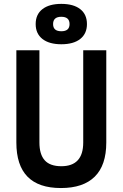

<svg xmlns="http://www.w3.org/2000/svg" viewBox="-20 -950 626 980"><path d="M291 9.8Q63.5 9.8 63.5 -222.7V-693.4H181.2V-222.7Q181.2 -162.1 208.3 -131.8Q235.4 -101.6 293 -101.6Q404.8 -101.6 404.8 -222.7V-693.4H522.5V-222.7Q522.5 -106.4 463.6 -48.3Q404.8 9.8 291 9.8ZM293 -724.1Q231 -724.1 196.5 -751.2Q162.1 -778.3 162.1 -827.1Q162.1 -876.5 196.5 -903.3Q231 -930.2 293 -930.2Q355.5 -930.2 389.6 -903.3Q423.8 -876.5 423.8 -827.1Q423.8 -778.3 389.6 -751.2Q355.5 -724.1 293 -724.1ZM293 -790.5Q335 -790.5 335 -827.1Q335 -864.3 293 -864.3Q251 -864.3 251 -827.1Q251 -790.5 293 -790.5Z"/></svg>

Font: CaskaydiaCove NFP SemiBold
Style: Regular
Weight: 600
Designer: Aaron Bell
Foundry: Saja Typeworks
Version: Version 2111.001; VTT 6.35;Nerd Fonts 3.1.1